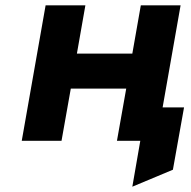

<svg xmlns="http://www.w3.org/2000/svg" viewBox="-20 -531 722 724"><path d="M479 173 509 0H467L489 -126H674L632 109ZM62 0 152 -511H302L270 -329H479L511 -511H661L571 0H421L456 -197H247L212 0Z"/></svg>

Font: Overpass Black
Style: Italic
Weight: 900
Italic angle: -10°
Designer: Delve Withrington, Dave Bailey, Thomas Jockin
Foundry: Delve Fonts LLC
Version: Version 4.000